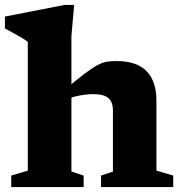

<svg xmlns="http://www.w3.org/2000/svg" viewBox="-20 -757 742 777"><path d="M389 -46.5 437 -62.5V-309.5Q437 -332.5 429.2 -347Q421.5 -361.5 404.2 -368.8Q387 -376 358 -376Q332 -376 304.8 -371Q277.5 -366 254 -357.5L242 -394Q290.5 -434.5 321.5 -458Q352.5 -481.5 373.2 -492.8Q394 -504 411.5 -507Q429 -510 450.5 -510Q533.5 -510 573.2 -469Q613 -428 613 -349.5V-66.5L681 -46.5V0H389ZM318.5 0H25.5V-46.5L92.5 -66.5V-587.5Q86 -593 71.5 -601.8Q57 -610.5 38.2 -621Q19.5 -631.5 0 -642V-690L241 -737H280L269 -610.5V-63L318.5 -46.5Z"/></svg>

Font: Newsreader 9pt
Style: Bold
Weight: 700
Designer: Hugues Gentile
Foundry: Production Type
Version: Version 1.003